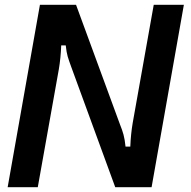

<svg xmlns="http://www.w3.org/2000/svg" viewBox="-20 -783 800 803"><path d="M12 0 147 -763H298L482 -262Q491 -240 496.5 -220Q502 -200 505 -170H525Q527 -222 535 -269L623 -763H749L614 0H462L278 -503Q268 -530 263 -547Q258 -564 255 -593H236Q234 -540 226 -493L138 0Z"/></svg>

Font: Open Sauce Sans SemiBold Italic
Style: Regular
Weight: 600
Italic angle: -10°
Designer: Alfredo Marco Pradil
Foundry: Creative Sauce Fz LLC
Version: Version 1.477